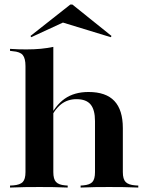

<svg xmlns="http://www.w3.org/2000/svg" viewBox="-20 -842 667 862"><path d="M157.3 -2.4Q121.8 -2.4 93.1 -2Q64.5 -1.6 25 0V-8.9L39.5 -9.7Q70.2 -12.1 82.3 -25Q94.4 -37.9 94.4 -69.4V-208.9H219.4V-69.4Q219.4 -37.9 231.5 -25Q243.5 -12.1 272.6 -9.7L283.9 -8.9V0Q246.8 -1.6 219 -2Q191.1 -2.4 157.3 -2.4ZM406.5 -208.9V-298.4Q406.5 -349.2 386.7 -373Q366.9 -396.8 323.4 -396.8Q283.1 -396.8 253.6 -373.4Q224.2 -350 199.2 -297.6L196.8 -303.2Q227.4 -368.5 270.6 -398.8Q313.7 -429 377.4 -429Q455.6 -429 493.5 -388.7Q531.5 -348.4 531.5 -266.9V-208.9ZM469.4 -2.4Q434.7 -2.4 407.3 -2Q379.8 -1.6 341.9 0V-8.9L353.2 -9.7Q383.1 -12.1 394.8 -25Q406.5 -37.9 406.5 -69.4V-208.9H531.5V-69.4Q531.5 -37.9 544 -25Q556.5 -12.1 587.1 -9.7L600.8 -8.9V0Q562.9 -1.6 533.9 -2Q504.8 -2.4 469.4 -2.4ZM94.4 -208.9V-545.2Q94.4 -579.8 82.3 -594.8Q70.2 -609.7 37.1 -612.1L25 -613.7V-622.6Q49.2 -621 64.5 -620.6Q79.8 -620.2 99.2 -620.2Q133.9 -620.2 162.9 -623Q191.9 -625.8 219.4 -631.5V-622.6V-208.9ZM120.2 -675 116.9 -680.6 296 -821.8H304.8L480.6 -680.6L477.4 -675L234.7 -749.2L305.6 -760.5Z"/></svg>

Font: Playfair 144pt SemiExpanded ExtraBold
Style: Regular
Weight: 800
Width: 6
Designer: Claus Eggers Sørensen
Foundry: Claus Eggers Sørensen
Version: Version 2.203